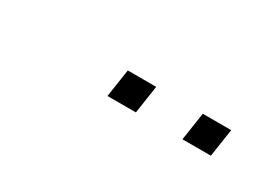

<svg xmlns="http://www.w3.org/2000/svg" viewBox="-9 -828 518 357"><g transform="rotate(30 250.0 -650.0)"><path d="M360 -620 369 -680H430L421 -620ZM199 -620 208 -680H269L260 -620Z"/></g></svg>

Font: Nunito Sans 12pt ExtraLight
Style: Italic
Weight: 200
Italic angle: -9°
Designer: Vernon Adams
Foundry: Vernon Adams
Version: Version 3.101;gftools[0.9.27]